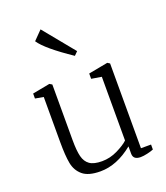

<svg xmlns="http://www.w3.org/2000/svg" viewBox="-156 -971 944 1090"><g transform="rotate(-20 315.5 -426.0)"><path d="M166 -811 218 -864 371 -677 350 -656Q203 -755 166 -811ZM54 -506V-536L159 -556L174 -547V-211Q174 -147 183 -111.5Q192 -76 217 -58.5Q242 -41 291 -41Q340 -41 385.5 -63.5Q431 -86 453 -107V-492L392 -502V-534L509 -556L523 -547V-35H584V-5Q570 1 546 6.5Q522 12 505 12Q460 12 460 -25V-69Q363 10 263 10Q191 10 156.5 -19Q122 -48 113 -95Q104 -142 104 -225V-497Z"/></g></svg>

Font: Martel UltraLight
Style: Regular
Weight: 250
Designer: Dan Reynolds
Foundry: Dan Reynolds
Version: Version 1.001; ttfautohint (v1.1) -l 5 -r 5 -G 72 -x 0 -D la